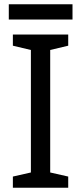

<svg xmlns="http://www.w3.org/2000/svg" viewBox="-20 -875 379 895"><path d="M318 -855H21V-784H318ZM298 0V-52L214 -71V-642L298 -662V-714H40V-662L124 -642V-71L40 -52V0Z"/></svg>

Font: Noto Sans Mro
Style: Regular
Weight: 400
Designer: Monotype Design Team
Foundry: Monotype Imaging Inc.
Version: Version 2.001